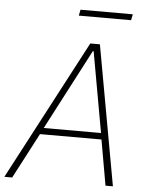

<svg xmlns="http://www.w3.org/2000/svg" viewBox="-74 -908 733 955"><g transform="rotate(5 292.5 -430.5)"><path d="M489 0 449 -227H142L23 0H-16L352 -698H400L526 0ZM372 -661H368L158 -259H444ZM289 -861H550L544 -831H283Z"/></g></svg>

Font: IBM Plex Sans ExtLt
Style: Italic
Weight: 200
Italic angle: -11°
Designer: Mike Abbink, Paul van der Laan, Pieter van Rosmalen
Foundry: Bold Monday
Version: Version 3.005